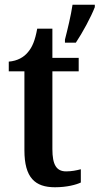

<svg xmlns="http://www.w3.org/2000/svg" viewBox="-20 -780 420 810"><path d="M254 -613V-600H300C328 -642 364 -708 380 -750V-760H286C279 -713 265 -656 254 -613ZM212 10C263 10 302 -1 321 -10V-66C302 -61 282 -57 259 -57C218 -57 201 -85 201 -151V-479H312V-536H201V-659H137C128 -609 116 -581 98 -560C81 -539 54 -523 17 -520V-479H83V-146C83 -30 128 10 212 10Z"/></svg>

Font: Noto Serif Tamil Condensed SemiBold
Style: Italic
Weight: 600
Width: 3
Italic angle: -12°
Designer: Indian Type Foundry, Tom Grace, and the Monotype Design Team
Foundry: Monotype Imaging Inc.
Version: Version 2.003